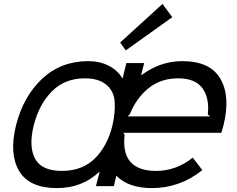

<svg xmlns="http://www.w3.org/2000/svg" viewBox="-20 -953 1211 983"><path d="M556 -312Q571 -380 567 -433.5Q563 -487 524 -519.5Q485 -552 414 -552Q312 -552 246 -485.5Q180 -419 153 -312Q126 -205 159 -141.5Q192 -78 297 -78Q401 -78 465.5 -141.5Q530 -205 556 -312ZM575 -52 563 0H471L490 -73H488Q400 10 272 10Q130 10 78 -77.5Q26 -165 62 -311Q99 -459 195.5 -549.5Q292 -640 432 -640Q491 -640 536.5 -616.5Q582 -593 606 -553H608L627 -630H718L703 -569H705Q801 -640 913 -640Q1056 -640 1108.5 -549.5Q1161 -459 1124 -310Q1122 -301 1113 -273H611L618 -263Q597 -78 779 -78Q882 -78 967 -146L1016 -82Q901 10 757 10Q639 10 577 -52ZM633 -357H1056L1044 -367Q1053 -452 1016 -502Q979 -552 892 -552Q803 -552 740.5 -501.5Q678 -451 644 -367ZM812 -933 862 -865 624 -695 595 -735Z"/></svg>

Font: Sinkin Sans 400 Italic
Style: Italic
Weight: 400
Italic angle: -112°
Designer: Keith Bates
Foundry: K-Type
Version: Sinkin Sans (version 1.0)  by Keith Bates   •   © 2014   www